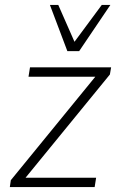

<svg xmlns="http://www.w3.org/2000/svg" viewBox="-20 -761 485 781"><path d="M20 0 24 -28 380 -464 382 -449H96L102 -487H432L427 -458L70 -21L69 -38H371L365 0ZM254 -553 183 -741H217L283 -591L394 -741H429L302 -553Z"/></svg>

Font: Nunito Sans 10pt SemiCondensed ExtraLight
Style: Italic
Weight: 250
Width: 4
Italic angle: -9°
Designer: Vernon Adams
Foundry: Vernon Adams
Version: Version 3.101;gftools[0.9.27]